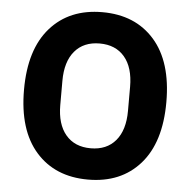

<svg xmlns="http://www.w3.org/2000/svg" viewBox="-52 -761 818 825"><g transform="rotate(5 357.0 -349.0)"><path d="M581.5 -81.5Q499 12 357 12Q215 12 132.5 -81.5Q50 -175 50 -349Q50 -523 132.5 -616.5Q215 -710 357 -710Q499 -710 581.5 -616.5Q664 -523 664 -349Q664 -175 581.5 -81.5ZM503 -297V-401Q503 -484 464.5 -529.5Q426 -575 357 -575Q288 -575 249.5 -529.5Q211 -484 211 -401V-297Q211 -214 249.5 -168.5Q288 -123 357 -123Q426 -123 464.5 -168.5Q503 -214 503 -297Z"/></g></svg>

Font: Aneliza
Style: Bold
Weight: 700
Designer: Mike Abbink, Paul van der Laan, Pieter van Rosmalen
Foundry: Bold Monday
Version: Version 3.0